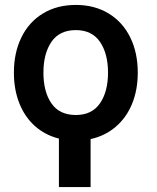

<svg xmlns="http://www.w3.org/2000/svg" viewBox="-20 -557 634 775"><path d="M416 -263.7Q416 -340.8 383.5 -388.2Q351.1 -435.5 286.1 -435.5Q220.2 -435.5 187.7 -388.2Q155.3 -340.8 155.3 -263.7Q155.3 -186.5 187.7 -139.6Q220.2 -92.8 286.1 -92.8Q351.1 -92.8 383.5 -139.9Q416 -187 416 -263.7ZM286.1 -537.1Q361.3 -537.1 418 -502.9Q474.6 -468.8 505.4 -406.7Q536.1 -344.7 536.1 -263.7Q536.1 -194.3 513.2 -138.2Q490.2 -82 447 -45.2Q403.8 -8.3 345.7 4.4V198.2H217.8V2.4Q161.6 -11.7 120.6 -48.6Q79.6 -85.4 57.9 -140.6Q36.1 -195.8 36.1 -263.7Q36.1 -344.7 66.7 -406.7Q97.2 -468.8 153.8 -502.9Q210.4 -537.1 286.1 -537.1Z"/></svg>

Font: Pretendard GOV SemiBold
Style: Regular
Weight: 600
Designer: Base glyphs from Inter by Rasmus Andersson; Hangeul glyphs from Noto Sans CJK(Source Han Sans) by Jang Soo-young and Kan
Foundry: Kil Hyung-jin
Version: Version 1.309